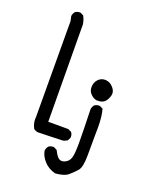

<svg xmlns="http://www.w3.org/2000/svg" viewBox="-155 -805 810 1016"><g transform="rotate(20 250.0 -296.5)"><path d="M343.3 -256.8Q347.2 -128.4 347.2 -68.8Q347.2 -50.8 346.7 -39.1Q345.2 13.2 334.5 28.8Q324.2 44.9 305.2 51.3Q298.8 53.2 293.5 53.2Q280.8 53.2 270.5 42Q258.3 28.3 248.5 7.3L231.4 -1.5Q229 -2 226.6 -2Q210.9 -2 200.2 6.8Q191.9 17.6 189.9 31.2Q193.8 61 219 88.9Q244.1 116.7 283.7 126.5Q333.5 122.6 354 105Q376 86.9 394.5 65.4Q412.6 45.4 412.6 -23.2Q412.6 -91.8 413.1 -132.1Q413.6 -172.4 413.6 -177.2Q413.6 -243.7 401.9 -281.2L384.8 -289.6Q381.8 -290 377.4 -290Q373 -290 366.5 -288.1Q359.9 -286.1 353.5 -281.2Q345.2 -270.5 343.3 -256.8ZM295.9 -83Q295.9 -98.6 287.1 -108.9L268.6 -117.7H155.8L151.9 -665.5Q147.9 -689.5 137.2 -709.5L120.1 -718.3Q117.2 -718.8 112.8 -718.8Q108.4 -718.8 101.8 -716.8Q95.2 -714.8 88.9 -710Q80.6 -699.2 78.6 -685.5L84.5 -658.7L86.4 -122.1Q86.4 -122.1 86.4 -121.6Q85.9 -114.7 85.9 -111.1Q85.9 -107.4 85.9 -103.8Q85.9 -100.1 86.7 -93.3Q87.4 -86.4 89.4 -80.1Q92.8 -67.9 99.1 -56.6Q109.4 -48.3 123 -46.4L259.3 -50.3Q273.4 -52.2 286.6 -60.5L295.4 -78.1Q295.9 -80.6 295.9 -83ZM355 -312Q358.4 -312 361.6 -312Q364.7 -312 369.1 -312.3Q373.5 -312.5 378.7 -313.2Q383.8 -314 387.7 -315.9Q396.5 -318.8 402.3 -324.7Q417 -340.3 422.4 -362.8Q423.8 -368.2 423.8 -373.5Q423.8 -392.6 405.8 -410.6Q390.6 -426.3 370.1 -428.7Q366.2 -429.2 362.3 -429.2Q341.8 -429.2 325.7 -413.6Q308.1 -395.5 308.1 -368.2Q308.1 -346.7 321.8 -332Q336.9 -315.9 355 -312Z"/></g></svg>

Font: Bakudai
Style: Light
Weight: 300
Version: Version 1.48